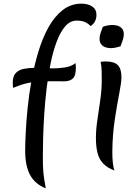

<svg xmlns="http://www.w3.org/2000/svg" viewBox="-20 -920 765 1053"><path d="M231 113Q201 101 179.5 82.5Q158 64 144.5 38.5Q131 13 124.5 -20Q118 -53 118 -93Q118 -130 121 -191.5Q124 -253 131.5 -328Q139 -403 153.5 -482.5Q168 -562 190.5 -636.5Q213 -711 246 -770.5Q279 -830 324 -865Q369 -900 427 -900Q462 -900 485.5 -884.5Q509 -869 509 -838Q509 -822 502 -805.5Q495 -789 477 -777Q464 -791 446 -799Q428 -807 400 -807Q365 -807 338 -776Q311 -745 291 -692Q271 -639 257.5 -572.5Q244 -506 235.5 -433.5Q227 -361 222.5 -291Q218 -221 216.5 -162Q215 -103 215 -63Q215 -34 215.5 -14.5Q216 5 217.5 22Q219 39 222 60Q225 81 231 113ZM52 -438Q51 -444 50.5 -452Q50 -460 50 -467Q50 -502 66.5 -519.5Q83 -537 111 -542.5Q139 -548 173 -548Q197 -548 222 -546.5Q247 -545 270 -545Q305 -545 338.5 -550.5Q372 -556 394 -574Q395 -569 395.5 -562Q396 -555 396 -548Q396 -504 379 -489Q362 -474 333 -474Q292 -474 257.5 -474.5Q223 -475 191 -473Q159 -471 125.5 -463Q92 -455 52 -438ZM596 -88Q596 -52 599 -25.5Q602 1 608 15Q569 1 546.5 -22.5Q524 -46 515 -80.5Q506 -115 506 -164Q506 -208 514 -262Q522 -316 530 -372Q538 -428 538 -479Q538 -505 537.5 -530.5Q537 -556 532 -581Q539 -582 547 -582.5Q555 -583 561 -583Q606 -583 626 -563Q646 -543 646 -497Q646 -468 634 -407Q622 -346 609.5 -264Q597 -182 596 -88ZM641 -666Q629 -662 615 -659Q601 -656 587 -656Q573 -656 559 -660.5Q545 -665 535.5 -676.5Q526 -688 526 -707Q526 -724 532 -740Q538 -756 544 -773Q556 -778 570.5 -780.5Q585 -783 598 -783Q612 -783 626 -778.5Q640 -774 649.5 -763Q659 -752 659 -732Q659 -716 653 -699.5Q647 -683 641 -666Z"/></svg>

Font: Merienda
Style: Regular
Weight: 400
Designer: Eduardo Rodriguez Tunni
Foundry: Eduardo Rodriguez Tunni
Version: Version 2.001